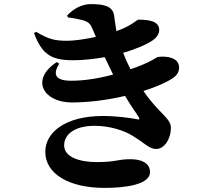

<svg xmlns="http://www.w3.org/2000/svg" viewBox="-20 -844 1040 937"><path d="M335 -550C386 -550 440 -556 491 -565L532 -480C449 -458 383 -450 327 -450C252 -450 235 -479 269 -533L257 -541C125 -454 194 -344 330 -344C414 -344 506 -356 590 -376C618 -329 643 -295 658 -271C662 -263 661 -259 649 -262C615 -269 544 -278 483 -278C297 -278 201 -197 201 -103C201 4 316 73 490 73C589 73 712 58 712 -4C712 -51 666 -67 617 -67C550 -67 550 -53 451 -53C376 -53 293 -74 293 -135C293 -188 344 -230 442 -230C519 -230 589 -205 624 -183C691 -143 707 -117 743 -117C780 -117 814 -163 814 -221C814 -268 754 -291 680 -400C737 -418 787 -439 821 -461C847 -478 854 -497 854 -514C854 -563 795 -572 750 -566C744 -565 717 -540 617 -506C603 -533 592 -557 581 -586C642 -604 694 -626 725 -647C748 -663 757 -682 757 -698C757 -742 704 -748 656 -748C647 -748 621 -717 548 -692C543 -722 539 -753 537 -768C531 -812 491 -824 425 -824C378 -824 339 -801 308 -769L311 -759C337 -756 368 -750 385 -745C415 -736 422 -726 434 -697L448 -664C398 -653 344 -645 307 -645C244 -645 215 -654 156 -689L146 -682C184 -583 225 -550 335 -550Z"/></svg>

Font: GenKiMin2 TW H
Style: Regular
Weight: 900
Version: Version 2.100;PS 2.1;hotconv 16.6.51;makeotf.lib2.5.65220 DE